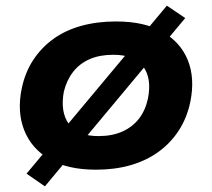

<svg xmlns="http://www.w3.org/2000/svg" viewBox="-20 -590 751 680"><path d="M320 11Q219 11 155 -26.5Q91 -64 65.5 -129.5Q40 -195 57 -277Q69 -334 98 -378Q127 -422 169.5 -452.5Q212 -483 268 -498.5Q324 -514 391 -514Q492 -514 556 -477Q620 -440 645.5 -376Q671 -312 654 -229Q642 -172 613 -127.5Q584 -83 541 -52Q498 -21 442.5 -5Q387 11 320 11ZM329 -108Q377 -108 413 -124Q449 -140 472 -169.5Q495 -199 504 -241Q518 -312 487.5 -354Q457 -396 381 -396Q333 -396 297.5 -380.5Q262 -365 239 -335.5Q216 -306 206 -265Q193 -193 224 -150.5Q255 -108 329 -108ZM139 70 74 25 571 -570 636 -526Z"/></svg>

Font: Nunito Sans 7pt SemiExpanded ExtraBold
Style: Italic
Weight: 800
Width: 6
Italic angle: -9°
Designer: Vernon Adams
Foundry: Vernon Adams
Version: Version 3.101;gftools[0.9.27]